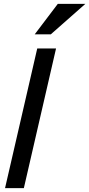

<svg xmlns="http://www.w3.org/2000/svg" viewBox="-20 -970 460 990"><path d="M6 0 172 -720H269L103 0ZM242 -793H159L278 -950H420Z"/></svg>

Font: Instrument Sans SemiCondensed Medium
Style: Italic
Weight: 500
Width: 4
Italic angle: -13°
Designer: Rodrigo Fuenzalida
Foundry: fragTYPE
Version: Version 1.000;gftools[0.9.28]